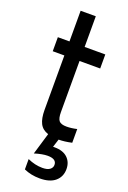

<svg xmlns="http://www.w3.org/2000/svg" viewBox="-185 -795 743 1118"><g transform="rotate(20 186.5 -236.5)"><path d="M347 159Q347 206 314 234.5Q281 263 218 263Q164 263 120 243V179Q166 200 212 200Q243 200 258 188.5Q273 177 273 160Q273 123 218 123Q186 123 137 138L177 4Q140 -8 124.5 -38.5Q109 -69 109 -122V-459H37V-546H109V-736H203V-546H331V-459H203V-143Q203 -103 215.5 -88.5Q228 -74 262 -74Q292 -74 326 -82V3Q281 13 245 13L229 63H238Q291 63 319 89.5Q347 116 347 159Z"/></g></svg>

Font: Biryani
Style: Regular
Weight: 400
Designer: Dan Reynolds and Mathieu Reguer
Foundry: Dan Reynolds and Mathieu Reguer
Version: Version 1.004; ttfautohint (v1.1) -l 5 -r 5 -G 72 -x 0 -D la